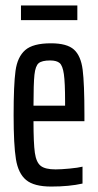

<svg xmlns="http://www.w3.org/2000/svg" viewBox="-20 -677 359 705"><path d="M290 -232H103Q103 -151 108 -116Q113 -81 129.5 -68Q146 -55 184 -55Q204 -55 235.5 -58Q267 -61 283 -65V-3Q234 8 168 8Q105 8 76 -16Q47 -40 38.5 -92.5Q30 -145 30 -254Q30 -366 37 -417Q44 -468 72.5 -493Q101 -518 167 -518Q226 -518 251.5 -495Q277 -472 283.5 -421Q290 -370 290 -255ZM103 -289H219V-304Q219 -374 214.5 -405Q210 -436 199 -445.5Q188 -455 164 -455Q134 -455 122 -445Q110 -435 106.5 -402.5Q103 -370 103 -289ZM57 -603V-657H264V-603Z"/></svg>

Font: Saira Ultra Condensed Medium
Style: Regular
Weight: 500
Width: 1
Designer: Hector Gatti with collaboration of the Omnibus-Type team
Foundry: Omnibus-Type
Version: Version 1.001; ttfautohint (v1.8)